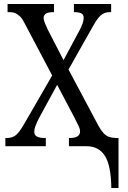

<svg xmlns="http://www.w3.org/2000/svg" viewBox="-20 -734 645 964"><path d="M539 210Q538 153 530 112.5Q522 72 506 47.5Q490 23 467 11.5Q444 0 412 0H326V-41H330Q356 -41 369 -49.5Q382 -58 382 -74Q382 -85 376.5 -97.5Q371 -110 354 -143L267 -308L178 -145Q172 -134 166 -121Q160 -108 156 -96Q152 -84 152 -72Q152 -56 165.5 -48.5Q179 -41 207 -41H210V0H7V-41H12Q32 -41 46.5 -47.5Q61 -54 73.5 -69.5Q86 -85 101 -111L242 -355L102 -620Q93 -639 81.5 -650.5Q70 -662 57.5 -667.5Q45 -673 30 -673H18V-714H251V-673H248Q219 -673 209 -664.5Q199 -656 199 -644Q199 -634 205 -619Q211 -604 220 -585L299 -432L380 -583Q389 -600 394.5 -615.5Q400 -631 400 -644Q400 -662 387 -667.5Q374 -673 354 -673H351V-714H538V-673H530Q514 -673 500.5 -666.5Q487 -660 474 -644.5Q461 -629 446 -601L324 -385L473 -105Q486 -81 498.5 -67Q511 -53 525.5 -47.5Q540 -42 561 -41H575V210Z"/></svg>

Font: Noto Serif Condensed
Style: Regular
Weight: 400
Width: 3
Designer: Monotype Design Team
Foundry: Monotype Imaging Inc.
Version: Version 2.015